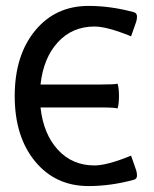

<svg xmlns="http://www.w3.org/2000/svg" viewBox="-20 -625 520 650"><path d="M279.8 -605Q354.5 -605 432.1 -584Q443.8 -581.5 443.8 -568.8Q443.8 -559.6 440.9 -550.8L423.8 -502Q342.8 -535.2 299.8 -535.2Q224.6 -535.2 175.8 -481.9Q127 -428.7 117.2 -338.9H323.2Q369.1 -338.9 377.9 -341.8Q382.8 -327.1 382.8 -299.8Q382.8 -272.5 377.9 -257.8Q367.7 -261.2 323.2 -261.2H117.2Q127 -171.4 175.8 -118.2Q224.6 -64.9 299.8 -64.9Q342.8 -64.9 423.8 -98.1L440.9 -48.8Q443.8 -40 443.8 -30.8Q443.8 -18.6 432.1 -16.1Q354.5 4.9 279.8 4.9Q167.5 4.9 98.6 -78.9Q29.8 -162.6 29.8 -299.8Q29.8 -437 98.6 -521Q167.5 -605 279.8 -605Z"/></svg>

Font: Nikodecs
Style: Medium
Weight: 500
Version: Version 0.29